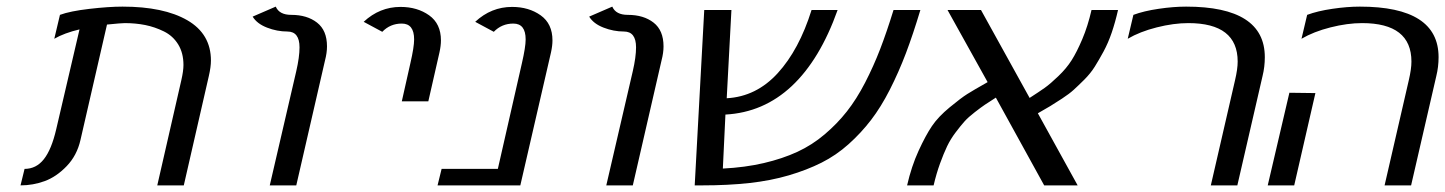

<svg xmlns="http://www.w3.org/2000/svg" viewBox="-20 -560 4366 580"><path d="M161.1 -515.1Q191.4 -526.4 250 -533.2Q308.6 -540 350.1 -540Q474.6 -540 545.9 -498.8Q617.2 -457.5 617.2 -377Q617.2 -357.9 610.8 -330.1L535.2 0H455.1L527.8 -317.9Q534.2 -345.7 534.2 -363.8Q534.2 -399.9 518.3 -425.8Q502.4 -451.7 475.1 -465.1Q447.8 -478.5 418.7 -484.4Q389.6 -490.2 356.9 -490.2Q346.2 -490.2 303.2 -485.8L223.1 -137.2Q212.4 -90.3 181.4 -58.1Q150.4 -25.9 115 -12.9Q79.6 0 42 0L54.2 -49.8Q89.4 -49.8 112.5 -79.1Q135.7 -108.4 149.9 -169.9L220.2 -471.2Q174.3 -460.4 144 -442.9Z M848.1 -464.8Q816.9 -464.8 786.6 -476.6Q756.3 -488.3 743.2 -509.8L813 -540Q823.7 -515.1 859.9 -515.1Q907.7 -515.1 937.7 -491.7Q967.8 -468.3 967.8 -419.9Q967.8 -400.4 961.9 -377.9L875 0H794.9L875 -345.2Q884.8 -387.7 884.8 -417Q884.8 -464.8 848.1 -464.8Z M1193.8 -253.9 1219.7 -369.1Q1231 -418 1231 -440.9Q1231 -488.8 1193.8 -488.8Q1158.7 -488.8 1134.8 -463.9L1078.6 -494.1Q1127 -539.1 1189.9 -539.1Q1240.7 -539.1 1276.4 -513.7Q1312 -488.3 1312 -438Q1312 -421.9 1307.6 -401.9L1273.9 -253.9Z M1551.8 0H1301.8L1314 -49.8H1483.9L1556.6 -369.1Q1567.9 -418 1567.9 -440.9Q1567.9 -488.8 1530.8 -488.8Q1495.6 -488.8 1471.7 -463.9L1415.5 -494.1Q1463.9 -539.1 1526.9 -539.1Q1577.6 -539.1 1613.3 -513.7Q1648.9 -488.3 1648.9 -438Q1648.9 -421.9 1644.5 -401.9Z M1864.7 -464.8Q1833.5 -464.8 1803.2 -476.6Q1772.9 -488.3 1759.8 -509.8L1829.6 -540Q1840.3 -515.1 1876.5 -515.1Q1924.3 -515.1 1954.3 -491.7Q1984.4 -468.3 1984.4 -419.9Q1984.4 -400.4 1978.5 -377.9L1891.6 0H1811.5L1891.6 -345.2Q1901.4 -387.7 1901.4 -417Q1901.4 -464.8 1864.7 -464.8Z M2107.4 -529.8H2189.5L2175.3 -263.2Q2264.6 -268.1 2329.3 -338.9Q2394 -409.7 2431.6 -529.8H2510.3Q2457 -379.9 2371.8 -300Q2286.6 -220.2 2171.4 -213.9L2163.6 -50.8Q2231 -54.2 2287.4 -67.4Q2343.8 -80.6 2388.7 -101.3Q2433.6 -122.1 2471.4 -154.3Q2509.3 -186.5 2538.3 -223.4Q2567.4 -260.3 2593.3 -310.3Q2619.1 -360.4 2638.9 -411.9Q2658.7 -463.4 2679.2 -529.8H2760.3Q2738.3 -456.5 2716.6 -399.2Q2694.8 -341.8 2668 -289.1Q2641.1 -236.3 2611.1 -197.3Q2581.1 -158.2 2543.5 -124.5Q2505.9 -90.8 2461.7 -68.6Q2417.5 -46.4 2362.8 -30.3Q2308.1 -14.2 2243.7 -7.1Q2179.2 0 2101.6 0H2078.6Z M2963.4 -312 2842.3 -529.8H2943.4L3090.3 -264.2Q3119.1 -282.7 3136 -294.7Q3152.8 -306.6 3177.2 -330.1Q3201.7 -353.5 3217.3 -378.2Q3232.9 -402.8 3249.5 -441.9Q3266.1 -481 3277.3 -529.8H3357.4Q3349.1 -493.2 3338.4 -461.7Q3327.6 -430.2 3313.7 -404.5Q3299.8 -378.9 3287.1 -358.6Q3274.4 -338.4 3255.9 -319.8Q3237.3 -301.3 3223.6 -288.8Q3210 -276.4 3188 -262Q3166 -247.6 3152.6 -239.5Q3139.2 -231.4 3115.2 -217.8L3235.4 0H3134.3L2988.3 -265.1Q2966.3 -251 2955.3 -243.7Q2944.3 -236.3 2924.8 -221.2Q2905.3 -206.1 2894 -193.6Q2882.8 -181.2 2867.2 -160.6Q2851.6 -140.1 2841.1 -118.2Q2830.6 -96.2 2819.6 -65.9Q2808.6 -35.6 2800.3 0H2720.2Q2733.4 -57.6 2754.9 -104.5Q2776.4 -151.4 2795.4 -179.4Q2814.5 -207.5 2848.9 -235.8Q2883.3 -264.2 2901.9 -275.9Q2920.4 -287.6 2961.9 -311Q2962.9 -312 2963.4 -312Z M3403.8 -515.1Q3435.5 -526.9 3480.2 -533.4Q3524.9 -540 3563 -540Q3800.8 -540 3800.8 -387.2Q3800.8 -357.9 3793.9 -330.1L3717.8 0H3637.7L3710.9 -317.9Q3718.8 -351.6 3718.8 -374Q3718.8 -490.2 3569.8 -490.2Q3525.4 -490.2 3474.4 -477.3Q3423.3 -464.4 3386.7 -442.9Z M3953.6 -278.8 3889.6 0H3809.6L3875 -279.8ZM3928.7 -515.1Q3960.4 -526.9 4005.1 -533.4Q4049.8 -540 4087.9 -540Q4325.7 -540 4325.7 -387.2Q4325.7 -357.9 4318.8 -330.1L4242.7 0H4162.6L4235.8 -317.9Q4243.7 -351.6 4243.7 -374Q4243.7 -490.2 4094.7 -490.2Q4050.3 -490.2 3999.3 -477.3Q3948.2 -464.4 3911.6 -442.9Z"/></svg>

Font: Pfennig
Style: Italic
Weight: 500
Italic angle: -13°
Version: Version 20120410 ; ttfautohint (v0.8)